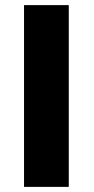

<svg xmlns="http://www.w3.org/2000/svg" viewBox="-20 -731 366 751"><path d="M249 0V-711H74V0Z"/></svg>

Font: Asimov
Style: XWid
Weight: 500
Designer: Google
Version: Version 2.000980; 2014